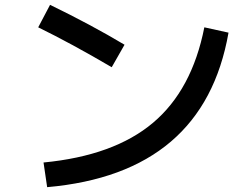

<svg xmlns="http://www.w3.org/2000/svg" viewBox="-20 -759 1040 794"><path d="M138 -646 187 -739Q356 -657 495 -574L442 -481Q275 -579 138 -646ZM825 -646 925 -624Q823 -42 175 15L160 -87Q451 -115 612.5 -251Q774 -387 825 -646Z"/></svg>

Font: Mplus 1p Medium
Style: Regular
Weight: 500
Version: Version 1.061